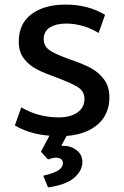

<svg xmlns="http://www.w3.org/2000/svg" viewBox="-20 -579 543 839"><path d="M271 15 248 58H255Q291 58 315.5 78Q340 98 340 128Q340 167 304 198Q268 229 190 240L169 189Q219 177 237 164Q255 151 255 134Q255 123 247 116.5Q239 110 224 110Q211 110 190 118L159 84L196 14Q108 7 45 -31L73 -110Q147 -66 237 -66Q286 -66 317.5 -87Q349 -108 349 -147Q349 -180 320.5 -198Q292 -216 230 -239Q177 -258 143 -275Q109 -292 85.5 -321.5Q62 -351 62 -397Q62 -476 118 -517.5Q174 -559 267 -559Q365 -559 439 -514L411 -435Q343 -476 269 -476Q225 -476 198 -459Q171 -442 171 -408Q171 -376 199 -358Q227 -340 287 -319Q342 -300 375.5 -282.5Q409 -265 433.5 -233.5Q458 -202 458 -153Q458 -81 408.5 -36.5Q359 8 271 15Z"/></svg>

Font: Martel Sans SemiBold
Style: Regular
Weight: 600
Designer: Dan Reynolds and Mathieu Réguer
Foundry: Dan Reynolds and Mathieu Réguer
Version: Version 1.002; ttfautohint (v1.1) -l 5 -r 5 -G 72 -x 0 -D la